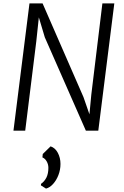

<svg xmlns="http://www.w3.org/2000/svg" viewBox="-20 -767 725 1127"><path d="M128 0H59L153 -747H230L470 -197L505 -96L516 -212L581 -747H651L557 0H484L243 -548L208 -665L193 -524ZM250 340 220 321 221 312Q241.5 297.5 252.8 274.5Q264 251.5 264 218Q264 197.5 254 180.2Q244 163 229 157L231 137L277 92Q304 101 319.5 130.2Q335 159.5 335 195Q335 229.5 323 260.5Q311 291.5 291.5 313Q272 334.5 250 340Z"/></svg>

Font: Merriweather Sans Variable Regular
Style: Italic
Weight: 300
Italic angle: -8°
Designer: Eben Sorkin
Foundry: Eben Sorkin
Version: Version 2.001